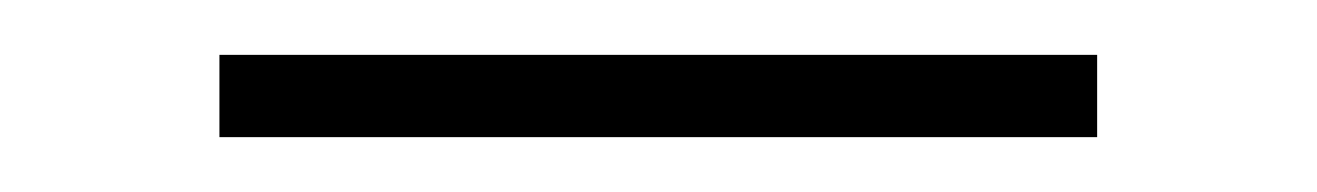

<svg xmlns="http://www.w3.org/2000/svg" viewBox="-20 -335 480 70"><path d="M380 -315V-285H60V-315Z"/></svg>

Font: Urbanist
Style: Regular
Weight: 400
Designer: Corey Hu
Foundry: Corey Hu
Version: Version 1.2; befe77262ef67d88f1d94aa3d2e49ef1327b4483